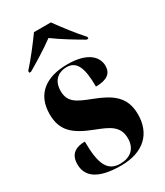

<svg xmlns="http://www.w3.org/2000/svg" viewBox="-193 -846 806 936"><g transform="rotate(-30 209.5 -378.0)"><path d="M41 -616V-606H51C91 -629 160 -671 207 -706C254 -671 324 -629 364 -606H374V-616C339 -654 287 -721 255 -766H160C128 -721 76 -654 41 -616ZM203 10C333 10 399 -60 399 -166C399 -266 338 -305 248 -340C170 -370 129 -388 129 -452C129 -519 174 -539 211 -539C266 -539 289 -496 289 -385C352 -385 380 -408 380 -449C380 -501 336 -549 222 -549C104 -549 26 -496 26 -381C26 -287 76 -246 177 -207C246 -180 298 -160 298 -89C298 -29 259 0 205 0C135 0 108 -50 108 -180C60 -180 21 -162 21 -102C21 -41 62 10 203 10Z"/></g></svg>

Font: Noto Serif Display ExtraCondensed Black
Style: Regular
Weight: 900
Width: 2
Designer: Monotype Design Team
Foundry: Monotype Imaging Inc.
Version: Version 2.009